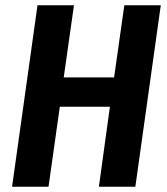

<svg xmlns="http://www.w3.org/2000/svg" viewBox="-20 -712 636 732"><path d="M26 0 123 -692H262L223 -417H415L454 -692H593L496 0H357L399 -305H208L165 0Z"/></svg>

Font: Fira Sans Condensed SemiBold
Style: Italic
Weight: 600
Width: 3
Italic angle: -8°
Designer: bBox Type GmbH & Carrois Corporate GbR & Edenspiekermann AG
Foundry: bBox Type GmbH & Carrois Corporate GbR & Edenspiekermann AG
Version: Version 4.301